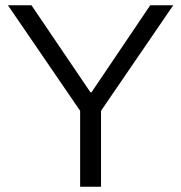

<svg xmlns="http://www.w3.org/2000/svg" viewBox="-20 -706 685 726"><path d="M283 0V-287L10 -686H99L322 -357H326L548 -686H635L362 -287V0Z"/></svg>

Font: Archivo SemiBold Light
Style: Regular
Weight: 300
Version: Version 2.001